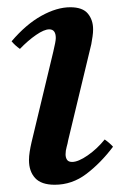

<svg xmlns="http://www.w3.org/2000/svg" viewBox="-20 -498 344 530"><path d="M269 -113Q282 -104 292 -93Q258 -48 218.5 -18Q179 12 131 12Q94 12 77 -6.5Q60 -25 60 -56Q60 -67 62 -79.5Q64 -92 67 -105L127 -355Q134 -384 134 -393Q134 -417 116 -417Q102 -417 79.5 -401.5Q57 -386 35 -363Q28 -368 22.5 -373Q17 -378 12 -384Q52 -431 94.5 -454.5Q137 -478 174 -478Q208 -478 222.5 -460.5Q237 -443 237 -417Q237 -408 235.5 -397.5Q234 -387 232 -376L168 -110Q167 -103 164 -92.5Q161 -82 161 -72Q161 -63 165 -57Q169 -51 179 -51Q196 -51 222 -69Q248 -87 269 -113Z"/></svg>

Font: Tiro Telugu
Style: Italic
Weight: 400
Italic angle: -11°
Designer: Telugu: John Hudson & Fiona Ross, assisted by Kaja Sojewska. Latin: John Hudson with Paul Hanslow, assisted by Kaja Soje
Foundry: Tiro Typeworks Ltd.
Version: Version 1.52